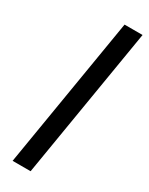

<svg xmlns="http://www.w3.org/2000/svg" viewBox="-194 -766 623 803"><g transform="rotate(30 118.0 -364.0)"><path d="M236.3 -727.5 115.7 0H28.8L149.4 -727.5Z"/></g></svg>

Font: Inter 18pt
Style: Italic
Weight: 400
Italic angle: -9.3988°
Designer: Rasmus Andersson
Foundry: rsms
Version: Version 4.001;git-66647c0bb